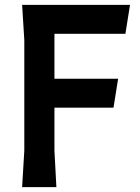

<svg xmlns="http://www.w3.org/2000/svg" viewBox="-20 -770 578 790"><path d="M204 -631V-446H466L447 -327H204V-150L212 0H71L80 -150V-605L71 -750H515L496 -631Z"/></svg>

Font: Farro Medium
Style: Regular
Weight: 500
Designer: Aceler Chua
Foundry: Grayscale Limited
Version: Version 1.101